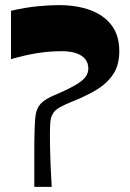

<svg xmlns="http://www.w3.org/2000/svg" viewBox="-20 -730 509 750"><path d="M114 0Q114 -21 114 -45.5Q114 -70 114 -94Q114 -118 114 -135Q114 -187 115 -218Q116 -249 117.5 -266.5Q119 -284 122 -293.5Q125 -303 129 -311Q138 -327 156 -339Q174 -351 206 -364Q254 -385 280 -401Q306 -417 315.5 -431.5Q325 -446 325 -462Q325 -484 313 -499Q301 -514 278 -522Q255 -530 222 -530Q176 -530 129 -523Q82 -516 23 -499V-688Q80 -701 127 -705.5Q174 -710 209 -710Q281 -710 334 -690Q387 -670 416.5 -630.5Q446 -591 446 -530Q446 -474 420.5 -437.5Q395 -401 352.5 -376.5Q310 -352 259 -332Q236 -323 214 -311Q192 -299 184 -281Q181 -276 179 -267.5Q177 -259 176 -244Q175 -229 175 -202Q175 -183 175.5 -154.5Q176 -126 177.5 -87Q179 -48 182 0Z"/></svg>

Font: Ojuju ExtraLight
Style: Bold
Weight: 700
Version: Version 1.000